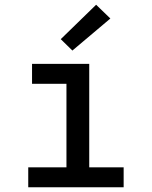

<svg xmlns="http://www.w3.org/2000/svg" viewBox="-20 -789 640 809"><path d="M99 0V-84H260V-436H115V-520H356V-84H501V0ZM285 -576 236 -624 385 -769 445 -711Z"/></svg>

Font: Iosevka SS04 Medium Extended
Style: Regular
Weight: 500
Width: 7
Monospace: yes
Designer: Belleve Invis
Foundry: Belleve Invis
Version: Version 19.0.0; ttfautohint (v1.8.4)